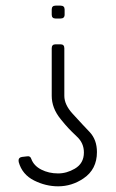

<svg xmlns="http://www.w3.org/2000/svg" viewBox="-20 -656 407 676"><path d="M162.1 -486.3Q162.1 -500 175.8 -500H192.9Q206.5 -500 206.5 -486.3V-318.4Q206.5 -287.6 235.4 -255.9Q247.1 -242.7 269.8 -218.5Q292.5 -194.3 295.4 -191.4Q321.3 -164.1 321.3 -120.6Q321.3 -59.6 273.9 -27.8Q232.9 0 184.6 0Q141.1 0 100.1 -20.5Q58.1 -41.5 45.9 -85.4Q45.4 -87.4 45.4 -91.3Q45.4 -101.6 57.6 -103.5L74.7 -105.5Q86.9 -107.9 90.3 -96.2Q99.1 -72.3 125.5 -58.8Q151.9 -45.4 184.6 -45.4Q214.8 -45.4 243.2 -62Q275.4 -80.6 275.4 -119.1Q275.4 -152.3 251 -174.8Q230.5 -194.3 220.5 -205.1Q210.4 -215.8 193.8 -236.3Q177.2 -256.8 169.7 -277.1Q162.1 -297.4 162.1 -318.4ZM207.5 -604.5Q207.5 -590.8 192.9 -590.8H175.8Q162.1 -590.8 162.1 -604.5V-622.6Q162.1 -636.2 175.8 -636.2H192.9Q207.5 -636.2 207.5 -622.6Z"/></svg>

Font: GOSTRUS
Style: type A
Weight: 200
Designer: Юрий и Татьяна Кривогуз
Version: Version 01.0